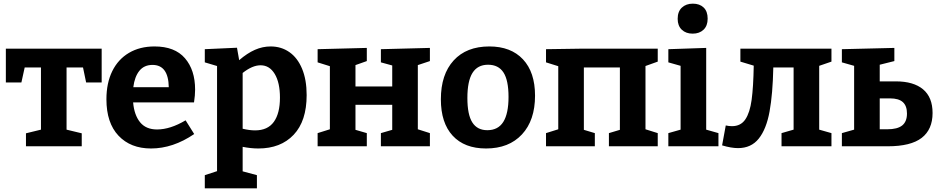

<svg xmlns="http://www.w3.org/2000/svg" viewBox="-20 -800 5132 1050"><path d="M12 -349V-534H536V-349H451L434 -431H344V-91L427 -71V0H122V-71L204 -91V-431H115L97 -349Z M995 -142 1042 -67Q926 12 806 12Q694 12 628 -58Q562 -128 562 -257Q562 -346 594 -411Q626 -476 685.5 -511Q745 -546 825 -546Q936 -546 991.5 -481.5Q1047 -417 1047 -310Q1047 -279 1041 -240H708Q714 -171 746 -131.5Q778 -92 839 -92Q911 -92 995 -142ZM709 -323H903Q901 -445 814 -445Q768 -445 742 -412.5Q716 -380 709 -323Z M1657 -280Q1657 -138 1586 -63Q1515 12 1393 12Q1352 12 1307 3V137L1385 158V230H1100V158L1167 136V-439L1100 -459V-531L1276 -539L1288 -471Q1332 -509 1374 -527.5Q1416 -546 1460 -546Q1518 -546 1562.5 -515Q1607 -484 1632 -424Q1657 -364 1657 -280ZM1511 -266Q1511 -348 1482.5 -395.5Q1454 -443 1405 -443Q1360 -443 1307 -401V-96Q1344 -87 1375 -87Q1444 -87 1477.5 -133.5Q1511 -180 1511 -266Z M2331 -538V-466L2265 -444V-93L2331 -72V0H2063V-72L2125 -90V-227H1924V-90L1986 -72V0H1717V-72L1784 -93V-438L1717 -459V-531L1986 -538V-466L1924 -444V-327H2125V-442L2063 -459V-531Z M2906 -277Q2906 -142 2834.5 -65Q2763 12 2638 12Q2520 12 2455.5 -58Q2391 -128 2391 -257Q2391 -393 2461 -469.5Q2531 -546 2656 -546Q2774 -546 2840 -475.5Q2906 -405 2906 -277ZM2536 -264Q2536 -173 2563 -130.5Q2590 -88 2645 -88Q2704 -88 2732.5 -133.5Q2761 -179 2761 -270Q2761 -361 2733.5 -403.5Q2706 -446 2649 -446Q2592 -446 2564 -401.5Q2536 -357 2536 -264Z M3577 -534V-463L3510 -439V-93L3577 -72V0H3310V-72L3370 -90V-431H3173V-90L3233 -72V0H2966V-72L3033 -93V-438L2966 -459V-531L3170 -534Z M3842 -538V-91L3909 -72V0H3635V-72L3702 -91V-440L3635 -459V-531ZM3686 -697Q3686 -737 3709 -758.5Q3732 -780 3769 -780Q3806 -780 3828 -759Q3850 -738 3850 -698Q3850 -659 3827.5 -637.5Q3805 -616 3768 -616Q3731 -616 3708.5 -637.5Q3686 -659 3686 -697Z M4527 -463 4460 -440V-91L4527 -72V0H4254V-72L4320 -91V-431H4209Q4206 -286 4188.5 -190Q4171 -94 4129.5 -42Q4088 10 4016 10Q3979 10 3929 -5L3949 -114Q3966 -110 3983 -110Q4031 -110 4056 -147Q4081 -184 4090.5 -254Q4100 -324 4102 -441L4029 -463V-534H4527Z M4879 -355Q4976 -355 5028 -311.5Q5080 -268 5080 -182Q5080 -92 5020.5 -46Q4961 0 4835 0H4584V-72L4651 -91V-440L4584 -459V-531L4871 -538V-466L4791 -446V-355ZM4832 -93Q4888 -93 4914 -114Q4940 -135 4940 -179Q4940 -221 4917.5 -241.5Q4895 -262 4847 -262H4791V-93Z"/></svg>

Font: Bitter Pro
Style: Bold
Weight: 700
Designer: Sol Matas, and Bitter project Authors
Foundry: Sol Matas
Version: Version 1.010